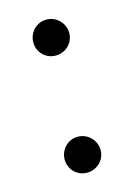

<svg xmlns="http://www.w3.org/2000/svg" viewBox="-76 -463 370 521"><g transform="rotate(-15 108.5 -203.0)"><path d="M105 -89C77 -89 55 -66 55 -38C55 -10 77 12 105 12C133 12 156 -10 156 -38C156 -66 133 -89 105 -89ZM105 -418C77 -418 55 -395 55 -367C55 -339 77 -317 105 -317C133 -317 156 -339 156 -367C156 -395 133 -418 105 -418Z"/></g></svg>

Font: Mint Spirit
Style: Regular
Weight: 400
Designer: HARENDAL Hirwen
Foundry: Arkandis Digital Foundry.
Version: Version 1.004;FFEdit